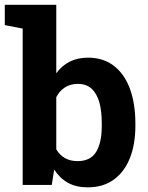

<svg xmlns="http://www.w3.org/2000/svg" viewBox="-31 -782 627 812"><path d="M339.8 10.3Q291 10.3 256.3 -9Q221.7 -28.3 198.2 -64.9L188 0H64.9V-661.1L-10.7 -675.8V-761.7H207V-472.2Q230 -503.9 263.4 -521Q296.9 -538.1 341.3 -538.1Q405.8 -538.1 450.2 -503.9Q495.1 -469.7 518.3 -407Q541.5 -344.2 541.5 -259.8V-249.5Q541.5 -170.9 518.1 -112.8Q494.6 -54.2 449.7 -22Q404.8 10.3 339.8 10.3ZM296.9 -100.6Q351.6 -100.6 375.5 -139.4Q399.4 -178.2 399.4 -249.5V-259.8Q399.4 -312 389.2 -349.1Q378.4 -386.7 356.2 -407Q334 -427.2 298.3 -427.2Q266.1 -427.2 243.2 -412.1Q220.2 -397 207 -371.1V-150.4Q236.8 -100.6 296.9 -100.6Z"/></svg>

Font: Battambang
Style: Bold
Weight: 700
Designer: Danh Hong
Version: Version 8.002; ttfautohint (v1.8.3)